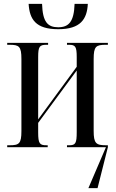

<svg xmlns="http://www.w3.org/2000/svg" viewBox="-20 -756 595 986"><path d="M279 -606C394 -606 427 -658 431 -736H363C360 -644 333 -616 279 -616C225 -616 199 -643 196 -736H127C132 -657 163 -606 279 -606ZM17 0H225V-10H219C184 -10 176 -18 176 -76V-125L374 -394V-78C374 -20 368 -10 335 -10H324V0H524L434 210H481L534 0V-10H524C473 -10 461 -20 461 -84V-453C461 -518 473 -526 524 -526H534V-536H324V-526H334C367 -526 374 -517 374 -463V-413L176 -143V-462C176 -518 183 -526 220 -526H227V-536H17V-526H29C78 -526 90 -518 90 -453V-83C90 -18 78 -10 29 -10H17Z"/></svg>

Font: Noto Serif Display ExtraCondensed
Style: Regular
Weight: 400
Width: 2
Designer: Monotype Design Team
Foundry: Monotype Imaging Inc.
Version: Version 2.009